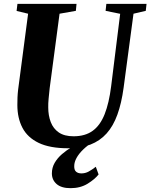

<svg xmlns="http://www.w3.org/2000/svg" viewBox="-20 -763 784 1001"><path d="M676 -691.5 624.5 -306Q613.5 -225 592 -165.5Q570.5 -106 535.8 -67.2Q501 -28.5 451.2 -9.2Q401.5 10 335.5 10Q240 10 181.8 -18Q123.5 -46 97 -96.8Q70.5 -147.5 70.5 -215.5Q70.5 -234.5 71.2 -254.5Q72 -274.5 74.5 -295.5L126.5 -691.5L66.5 -706L71 -743H379L375.5 -706.5L290.5 -691.5L239 -303.5Q236 -275 233.5 -249.2Q231 -223.5 231.5 -203Q231.5 -161 244.5 -126.8Q257.5 -92.5 286.5 -72.5Q315.5 -52.5 363.5 -52.5Q424 -52.5 463.2 -81Q502.5 -109.5 525.5 -167.5Q548.5 -225.5 559.5 -313.5L606.5 -691L530.5 -706.5L534.5 -743H744L740 -706.5ZM348 218Q300 218 275.2 196.5Q250.5 175 250.5 141Q250.5 111 265 86Q279.5 61 303.2 40.5Q327 20 354.8 3.5Q382.5 -13 409 -26.5L441 -38L470.5 -27Q437 -6 414 16.2Q391 38.5 379 60.5Q367 82.5 367 103Q366.5 123.5 376.8 132.2Q387 141 404.5 141Q424.5 141 442 131.5Q459.5 122 479.5 106.5L494 146.5Q474.5 171.5 436.8 194.8Q399 218 348 218Z"/></svg>

Font: Merriweather 72pt ExtraBold
Style: Italic
Weight: 800
Italic angle: -7.8°
Version: Version 2.101